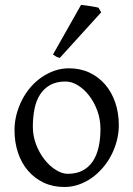

<svg xmlns="http://www.w3.org/2000/svg" viewBox="-20 -747 543 782"><path d="M389.2 -222.2Q389.2 -260.7 376.5 -295.7Q363.8 -330.6 343.3 -357.2Q322.8 -383.8 297.4 -399.4Q272 -415 247.1 -415Q210 -415 184.6 -400.9Q159.2 -386.7 143.3 -362.1Q127.4 -337.4 120.6 -303.7Q113.8 -270 113.8 -231Q113.8 -192.4 127.4 -157.5Q141.1 -122.6 162.1 -96.2Q183.1 -69.8 208.3 -54.4Q233.4 -39.1 255.9 -39.1Q290.5 -39.1 315.7 -52Q340.8 -64.9 357.2 -88.9Q373.5 -112.8 381.3 -146.5Q389.2 -180.2 389.2 -222.2ZM463.9 -236.8Q463.9 -204.6 455.6 -173.1Q447.3 -141.6 432.6 -113.8Q418 -85.9 397.5 -62.3Q377 -38.6 352.3 -21.5Q327.6 -4.4 299.8 5.1Q272 14.6 242.2 14.6Q195.8 14.6 158.4 -2.9Q121.1 -20.5 94.5 -51.3Q67.9 -82 53.5 -124.5Q39.1 -167 39.1 -216.8Q39.1 -249 47.1 -280.3Q55.2 -311.5 69.6 -339.6Q84 -367.7 104.2 -391.4Q124.5 -415 149.2 -432.1Q173.8 -449.2 202.1 -459Q230.5 -468.8 261.2 -468.8Q307.1 -468.8 344.5 -451.2Q381.8 -433.6 408.4 -402.6Q435.1 -371.6 449.5 -329.1Q463.9 -286.6 463.9 -236.8ZM223.6 -511.2Q214.8 -513.2 208.3 -516.8Q201.7 -520.5 195.8 -524.9L310.1 -727.1Q315.9 -726.6 325.7 -725.3Q335.4 -724.1 345.9 -722.4Q356.4 -720.7 366 -719Q375.5 -717.3 380.9 -715.8L392.1 -696.8Z"/></svg>

Font: Akkhara
Style: Regular
Weight: 400
Designer: J. Victor Gaultney
Version: Version 1.00 June 13, 2006, initial release